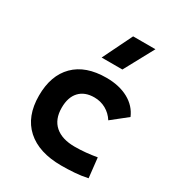

<svg xmlns="http://www.w3.org/2000/svg" viewBox="-189 -915 965 1045"><g transform="rotate(30 293.0 -392.5)"><path d="M353.5 9.8Q212.4 9.8 135.3 -59.8Q58.1 -129.4 58.1 -259.8Q58.1 -386.7 128.4 -457Q198.6 -527.3 329.1 -527.3Q409.4 -527.3 466.7 -496.1Q523.9 -464.8 547.9 -407.7L452.1 -331.5Q430.8 -365.1 397.7 -383.5Q364.5 -401.9 325.2 -401.9Q264.9 -401.9 231.6 -366.2Q198.2 -330.5 198.2 -264.6Q198.2 -191.9 241.7 -153.8Q285.2 -115.7 365.2 -115.7Q400.3 -115.7 435.3 -119.1Q470.3 -122.6 503.4 -128.4L517.1 -4.9Q477.6 3.9 435.5 6.8Q393.4 9.8 353.5 9.8ZM250 -609.4 340.8 -794.9H481L380.4 -609.4Z"/></g></svg>

Font: Cascadia Mono PL
Style: Regular
Weight: 400
Monospace: yes
Designer: Aaron Bell
Foundry: Saja Typeworks
Version: Version 2102.003